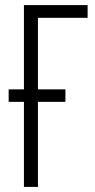

<svg xmlns="http://www.w3.org/2000/svg" viewBox="-20 -734 373 754"><path d="M324 -714H74V-383H14V-334H74V0H129V-334H237V-383H129V-664H324Z"/></svg>

Font: Noto Sans Display Condensed Light
Style: Regular
Weight: 300
Width: 3
Designer: Monotype Design Team
Foundry: Monotype Imaging Inc.
Version: Version 1.900